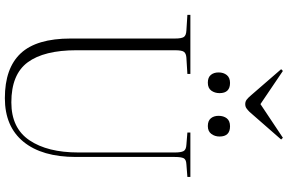

<svg xmlns="http://www.w3.org/2000/svg" viewBox="-212 -928 1155 770"><g transform="rotate(90 365.0 -543.5)"><path d="M374 14Q254 14 194.5 -49.5Q135 -113 135 -250V-668Q135 -694 129 -703.5Q123 -713 103 -714L40 -718V-730H277V-718L212 -714Q196 -713 189 -705Q182 -697 182 -668V-273Q182 -143 230.5 -77.5Q279 -12 391 -12Q494 -12 543 -84.5Q592 -157 592 -281V-668Q592 -692 586.5 -702.5Q581 -713 561 -714L512 -718V-730H690V-718L639 -714Q620 -713 615 -703Q610 -693 610 -667V-271Q610 -135 549 -60.5Q488 14 374 14ZM398 -950Q388 -950 380.5 -955.5Q373 -961 362 -974L258 -1094L265 -1101L398 -1011L533 -1101L540 -1094L429 -967Q422 -960 415 -955Q408 -950 398 -950ZM486 -800Q465 -800 455 -812Q445 -824 445 -843Q445 -863 455 -876Q465 -889 487 -889Q528 -889 528 -847Q528 -828 517.5 -814Q507 -800 486 -800ZM312 -800Q291 -800 281 -812Q271 -824 271 -843Q271 -863 281.5 -876Q292 -889 313 -889Q354 -889 354 -847Q354 -828 344 -814Q334 -800 312 -800Z"/></g></svg>

Font: Literata 72pt ExtraLight
Style: Regular
Weight: 200
Designer: Latin by Veronika Burian and Jose Scaglione. Greek by Irene Vlachou. Cyrillic by Vera Evstafieva.
Foundry: TypeTogether
Version: Version 3.002